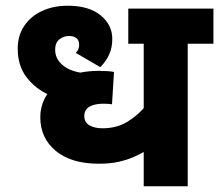

<svg xmlns="http://www.w3.org/2000/svg" viewBox="-20 -652 767 672"><path d="M727 -499H637V0H483V-155L503 -132Q476 -115 450 -103.5Q424 -92 394.5 -85.5Q365 -79 326 -79Q229 -79 175 -124Q121 -169 121 -242Q121 -276 136 -306.5Q151 -337 184 -359Q188 -361 190 -366.5Q192 -372 196 -374Q223 -390 256.5 -397Q290 -404 326 -404Q341 -404 356.5 -403Q372 -402 379 -400L372 -287Q366 -288 358.5 -288.5Q351 -289 343 -289Q321 -289 305.5 -284Q290 -279 282.5 -269.5Q275 -260 275 -246Q275 -224 293 -213.5Q311 -203 339 -203Q389 -203 427 -226.5Q465 -250 492 -284L483 -208V-499H429V-622H727ZM259 -291Q203 -297 153.5 -319Q104 -341 73 -381.5Q42 -422 42 -482Q42 -527 64.5 -561Q87 -595 127 -613.5Q167 -632 217 -632Q291 -632 332 -598.5Q373 -565 373 -516Q373 -486 362.5 -462Q352 -438 331 -417L245 -467Q251 -472 254 -479.5Q257 -487 257 -495Q257 -511 247.5 -518.5Q238 -526 222 -526Q202 -526 187.5 -514Q173 -502 173 -478Q173 -454 187.5 -436Q202 -418 224.5 -408.5Q247 -399 273 -396Z"/></svg>

Font: Noto Sans Devanagari ExtraBold
Style: Regular
Weight: 800
Version: Version 2.003